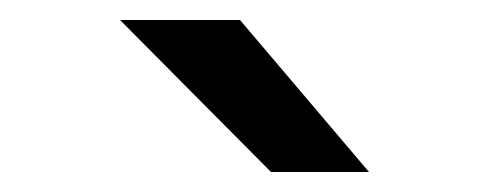

<svg xmlns="http://www.w3.org/2000/svg" viewBox="-20 -772 489 192"><path d="M220 -752H100L251 -600H349Z"/></svg>

Font: All Genders v4
Style: Regular
Weight: 400
Designer: Rassam Alawdi
Foundry: Rassam Art
Version: Version 3.100;FEAKit 1.0